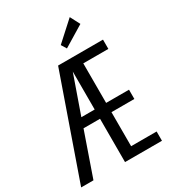

<svg xmlns="http://www.w3.org/2000/svg" viewBox="-225 -1032 1032 1148"><g transform="rotate(-30 291.0 -458.0)"><path d="M294 0V-299H180L76 0H-9L236 -700H546V-636H373V-363H531V-299H373V-64H549V0ZM202 -363H294V-625ZM311 -798 441 -916 476 -849 333 -762Z"/></g></svg>

Font: Pathway Gothic One
Style: Regular
Weight: 400
Version: Version 1.003; ttfautohint (v1.8.4.7-5d5b);gftools[0.9.26]